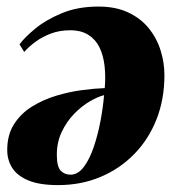

<svg xmlns="http://www.w3.org/2000/svg" viewBox="-20 -534 522 571"><path d="M38 -402Q52.5 -422 84 -448.2Q115.5 -474.5 163.2 -494.5Q211 -514.5 273 -514.5Q324 -514.5 361.2 -497Q398.5 -479.5 422.2 -450.2Q446 -421 457.5 -384.5Q469 -348 469 -310Q469 -239 445.5 -179.2Q422 -119.5 379.2 -75.8Q336.5 -32 278.8 -7.8Q221 16.5 153 16.5Q98 16.5 64.8 2.8Q31.5 -11 16.5 -34.5Q1.5 -58 1.5 -88Q1.5 -133 21.8 -164.8Q42 -196.5 75 -217Q108 -237.5 146.8 -249.2Q185.5 -261 223.8 -266Q262 -271 291.5 -272Q294.5 -306.5 291 -337.8Q287.5 -369 276 -392.8Q264.5 -416.5 243 -430.2Q221.5 -444 188.5 -444Q158 -444 132.2 -434.5Q106.5 -425 86.2 -410.2Q66 -395.5 52 -379.5ZM189.5 -14.5Q212 -14.5 229.2 -37.5Q246.5 -60.5 258.8 -96.8Q271 -133 278.8 -174Q286.5 -215 289.5 -251Q271 -246.5 247 -232.5Q223 -218.5 200.8 -195.8Q178.5 -173 163.8 -142.2Q149 -111.5 149 -73.5Q149 -38.5 160.5 -26.5Q172 -14.5 189.5 -14.5Z"/></svg>

Font: Merriweather 144pt Black
Style: Italic
Weight: 900
Italic angle: -7.8°
Version: Version 2.101